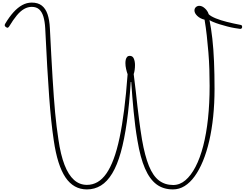

<svg xmlns="http://www.w3.org/2000/svg" viewBox="-20 -1443 1917 1482"><path d="M651 19Q548 19 485.5 -73.5Q423 -166 395 -359Q384 -432 375.5 -513.5Q367 -595 359.5 -696.5Q352 -798 344.5 -927.5Q337 -1057 329 -1225Q326 -1278 315 -1314.5Q304 -1351 282.5 -1370.5Q261 -1390 225 -1390Q195 -1390 166.5 -1374Q138 -1358 110 -1324.5Q82 -1291 50 -1238Q46 -1232 40.5 -1229.5Q35 -1227 26 -1234Q17 -1240 16.5 -1246Q16 -1252 19 -1258Q51 -1312 84 -1348.5Q117 -1385 152 -1404Q187 -1423 225 -1423Q273 -1423 302.5 -1400Q332 -1377 347 -1333Q362 -1289 365 -1225Q371 -1108 376 -1012Q381 -916 386 -838.5Q391 -761 395.5 -695.5Q400 -630 405.5 -574Q411 -518 417 -467Q423 -416 431 -366Q448 -248 478 -170.5Q508 -93 551 -54.5Q594 -16 651 -16Q695 -16 732.5 -37.5Q770 -59 801 -103.5Q832 -148 857.5 -216.5Q883 -285 903 -380Q923 -475 938.5 -597Q954 -719 965 -870Q959 -886 953.5 -910Q948 -934 948 -956Q948 -971 951 -983.5Q954 -996 961.5 -1004Q969 -1012 981 -1012Q1004 -1012 1013 -990.5Q1022 -969 1022 -941Q1022 -922 1019.5 -903.5Q1017 -885 1012 -871Q1022 -798 1028 -739Q1034 -680 1040.5 -625.5Q1047 -571 1055 -508.5Q1063 -446 1076 -366Q1098 -240 1129.5 -162.5Q1161 -85 1207 -50Q1253 -15 1317 -15Q1368 -15 1411 -51.5Q1454 -88 1489 -155Q1524 -222 1548.5 -316.5Q1573 -411 1585.5 -528Q1598 -645 1598 -780Q1598 -843 1596 -908Q1594 -973 1588.5 -1039.5Q1583 -1106 1576 -1169Q1569 -1232 1559 -1291Q1525 -1299 1503 -1320Q1481 -1341 1481 -1362Q1481 -1378 1492 -1388Q1503 -1398 1519 -1398Q1540 -1398 1561.5 -1378.5Q1583 -1359 1591 -1333Q1607 -1317 1645 -1301.5Q1683 -1286 1733 -1273.5Q1783 -1261 1836 -1251Q1843 -1250 1846 -1246.5Q1849 -1243 1849 -1235Q1849 -1228 1845 -1224Q1841 -1220 1834 -1220Q1817 -1222 1790.5 -1226.5Q1764 -1231 1733.5 -1239Q1703 -1247 1675.5 -1255.5Q1648 -1264 1626.5 -1273Q1605 -1282 1597 -1288Q1610 -1225 1619 -1144.5Q1628 -1064 1632 -967.5Q1636 -871 1636 -757Q1636 -645 1625.5 -543.5Q1615 -442 1595 -355.5Q1575 -269 1546.5 -200Q1518 -131 1482.5 -82Q1447 -33 1405 -7Q1363 19 1315 19Q1240 19 1187.5 -20.5Q1135 -60 1099 -143Q1063 -226 1041 -358Q1031 -415 1024 -471Q1017 -527 1011.5 -582.5Q1006 -638 1001.5 -694.5Q997 -751 993 -810H989Q978 -636 959 -501Q940 -366 912.5 -267.5Q885 -169 846.5 -105Q808 -41 759 -11Q710 19 651 19Z"/></svg>

Font: Playwrite BE WAL Thin
Style: Regular
Weight: 250
Version: Version 1.002